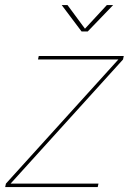

<svg xmlns="http://www.w3.org/2000/svg" viewBox="-20 -758 530 778"><path d="M20.5 -14H379L376 0H1L4 -14L460.5 -518L463 -517H134L137 -531H481.5L478.5 -517L22.5 -13.5ZM230 -737.5H253.5L328.5 -636H319L413 -737.5H438.5L335.5 -630.5H310.5Z"/></svg>

Font: Epilogue Thin
Style: Italic
Weight: 250
Italic angle: -12°
Designer: Tyler Finck
Foundry: Etcetera Type Co
Version: Version 2.112